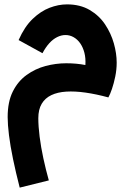

<svg xmlns="http://www.w3.org/2000/svg" viewBox="-20 -464 588 877"><path d="M70 393Q52 323 39.5 262.5Q27 202 21 153.5Q15 105 15 71Q15 1 38.5 -46Q62 -93 101.5 -121.5Q141 -150 188 -162.5Q235 -175 282.5 -175Q330 -175 370 -167Q372 -198 365.5 -223Q359 -248 346.5 -266Q334 -284 316.5 -294Q299 -304 279 -304Q260 -304 241 -294.5Q222 -285 205.5 -267Q189 -249 174 -221L65 -281Q92 -342 129 -377.5Q166 -413 206.5 -428.5Q247 -444 286 -444Q346 -444 389.5 -418.5Q433 -393 460 -352.5Q487 -312 500 -266Q513 -220 513 -178Q513 -146 506.5 -114.5Q500 -83 491.5 -58Q483 -33 475 -19Q420 -34 371 -41Q322 -48 282.5 -45.5Q243 -43 214.5 -29.5Q186 -16 170.5 10Q155 36 155 76Q155 113 161 160.5Q167 208 178 259Q189 310 203 360Z"/></svg>

Font: Noto Sans
Style: Bold
Weight: 700
Designer: Monotype Design Team
Foundry: Monotype Imaging Inc.
Version: Version 2.000;GOOG;noto-source:20170915:90ef993387c0; ttfaut